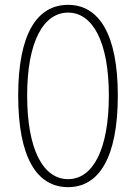

<svg xmlns="http://www.w3.org/2000/svg" viewBox="-20 -759 561 792"><path d="M261 13C388 13 466 -109 466 -365C466 -618 388 -739 261 -739C132 -739 55 -618 55 -365C55 -109 132 13 261 13ZM261 -20C158 -20 92 -142 92 -365C92 -585 158 -707 261 -707C363 -707 429 -585 429 -365C429 -142 363 -20 261 -20Z"/></svg>

Font: Noto Sans JP Thin
Style: Regular
Weight: 100
Designer: Ryoko NISHIZUKA 西塚涼子 (kana, bopomofo & ideographs); Paul D. Hunt (Latin, Greek & Cyrillic); Sandoll Communications 산돌커뮤니
Foundry: Adobe
Version: Version 2.004;hotconv 1.0.118;makeotfexe 2.5.65603